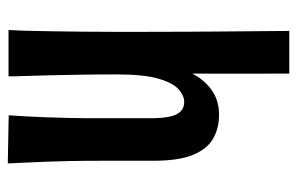

<svg xmlns="http://www.w3.org/2000/svg" viewBox="-150 -584 736 475"><g transform="rotate(90 217.5 -347.0)"><path d="M54.6 -0.6Q55.8 -17.4 56.6 -45.3Q57.4 -73.2 57.9 -109.8Q58.4 -146.4 58.9 -190.8Q59.4 -235.2 59.4 -286Q59.4 -327 59.2 -365Q59 -403 59 -440.7Q59 -478.4 58.5 -518.2Q58 -558 57.8 -601.7Q57.6 -645.4 57 -695.2H162.6Q162.6 -650.2 162.7 -606.2Q162.8 -562.2 162.7 -519.4Q162.6 -476.6 162.6 -434.3Q162.6 -392 163 -350.7Q163.4 -309.4 164.6 -268.8Q164.6 -221.4 165.3 -180.4Q166 -139.4 166.7 -105.6Q167.4 -71.8 168.4 -45.2Q169.4 -18.6 169.4 -0.6ZM384.8 1.2 265.8 -1Q267.4 -25.2 268.6 -47.6Q269.8 -70 270.7 -94.6Q271.6 -119.2 272.3 -150.9Q273 -182.6 273 -226.6Q273 -243.8 273 -262Q273 -280.2 273 -302.3Q273 -324.4 273 -351.8Q273 -380.8 269 -399.3Q265 -417.8 256.1 -426.5Q247.2 -435.2 232.6 -435.2Q217.4 -435.2 201.7 -421.6Q186 -408 175.3 -372Q164.6 -336 164.6 -268.8L123.6 -244.6Q123.6 -286.4 127.8 -326.6Q132 -366.8 141.6 -402.1Q151.2 -437.4 167.6 -464.2Q184 -491 207.9 -506.2Q231.8 -521.4 264.6 -521.4Q296.8 -521.4 322.5 -507.3Q348.2 -493.2 363.2 -457.9Q378.2 -422.6 378.2 -359.8Q378.2 -325.4 378.2 -304.3Q378.2 -283.2 378.2 -267.3Q378.2 -251.4 378.2 -231.8Q378.2 -185.8 378.9 -152.7Q379.6 -119.6 380.5 -94.6Q381.4 -69.6 382.6 -47Q383.8 -24.4 384.8 1.2Z"/></g></svg>

Font: Truculenta
Style: Regular
Weight: 400
Designer: Ivan Castro, Eva Sanz & Omnibus-Type Team
Foundry: Omnibus-Type
Version: Version 1.002